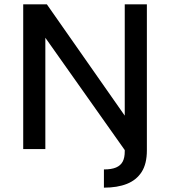

<svg xmlns="http://www.w3.org/2000/svg" viewBox="-20 -687 787 885"><path d="M459 178V94Q494 94 515 85Q536 76 545.5 58Q555 40 555 11V-29L575 33L189 -513V0H87V-667H196L555 -154V-667H657V6Q657 68 633 105.5Q609 143 565 160.5Q521 178 459 178Z"/></svg>

Font: Maven Pro Medium
Style: Regular
Weight: 500
Designer: Joe Prince
Foundry: Joe Prince
Version: Version 2.103